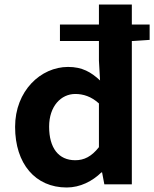

<svg xmlns="http://www.w3.org/2000/svg" viewBox="-20 -818 684 852"><path d="M276 14C336 14 390 -14 430 -53H433L443 0H565V-636L644 -641V-709H565V-798H419V-709H246V-636H419V-549L424 -461C384 -498 345 -521 282 -521C161 -521 47 -415 47 -255C47 -91 137 14 276 14ZM314 -107C240 -107 198 -161 198 -256C198 -347 251 -401 314 -401C349 -401 385 -390 419 -359V-165C386 -123 353 -107 314 -107Z"/></svg>

Font: Noto Sans JP
Style: Bold
Weight: 700
Designer: Ryoko NISHIZUKA  (kana, bopomofo & ideographs); Paul D. Hunt (Latin, Greek & Cyrillic); Sandoll Communications , Soo-you
Foundry: Adobe
Version: Version 2.002;hotconv 1.0.116;makeotfexe 2.5.65601